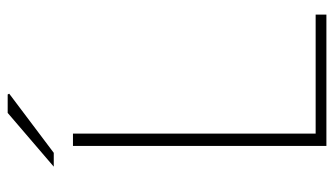

<svg xmlns="http://www.w3.org/2000/svg" viewBox="-205 -665 870 500"><g transform="rotate(-90 230.0 -415.0)"><path d="M100 0V-660H132V-28H442V0ZM46 -710 186 -830H234L236 -826L82 -710Z"/></g></svg>

Font: SourceSans3VF
Style: Regular
Weight: 200
Designer: Paul D. Hunt
Foundry: Adobe
Version: Version 3.052;hotconv 1.1.0;makeotfexe 2.6.0